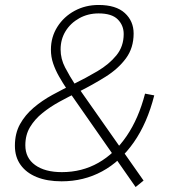

<svg xmlns="http://www.w3.org/2000/svg" viewBox="-20 -723 686 773"><path d="M228 7Q170 7 128 -10Q86 -27 63 -59Q40 -91 40 -136Q40 -186 60.5 -223Q81 -260 115 -289Q149 -318 191 -341Q233 -364 275 -384Q326 -409 372.5 -436.5Q419 -464 448.5 -500Q478 -536 478 -586Q478 -621 454 -645Q430 -669 377 -669Q334 -669 299 -649.5Q264 -630 244 -597.5Q224 -565 224 -524Q224 -486 242 -451.5Q260 -417 284 -380L250 -363Q232 -390 217.5 -415.5Q203 -441 194 -467.5Q185 -494 185 -523Q185 -574 211 -615Q237 -656 280.5 -679.5Q324 -703 377 -703Q447 -703 482.5 -670.5Q518 -638 518 -588Q518 -530 487 -488Q456 -446 405 -414Q354 -382 294 -352Q257 -334 219.5 -313.5Q182 -293 151 -268Q120 -243 101 -211.5Q82 -180 82 -138Q82 -87 121.5 -58.5Q161 -30 229 -30Q310 -30 376 -67.5Q442 -105 490 -175.5Q538 -246 564 -346L601 -339Q573 -228 519 -150.5Q465 -73 391 -33Q317 7 228 7ZM526 30 263 -347 297 -368 558 4Z"/></svg>

Font: Hanken Grotesk ExtraLight
Style: Italic
Weight: 250
Italic angle: -8°
Designer: Alfredo Marco Pradil
Foundry: Hanken Design Co.
Version: Version 3.013